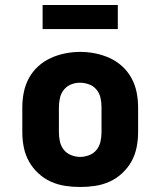

<svg xmlns="http://www.w3.org/2000/svg" viewBox="-20 -738 640 766"><path d="M300 8Q270 8 240 3.5Q210 -1 182.5 -13.5Q155 -26 132.5 -47Q110 -68 95.5 -94Q81 -120 75 -150Q69 -180 69 -210V-310Q69 -340 75 -370Q81 -400 95.5 -426.5Q110 -453 132.5 -473.5Q155 -494 182.5 -506.5Q210 -519 240 -525Q270 -531 300 -531Q330 -531 360 -525Q390 -519 417.5 -506.5Q445 -494 467.5 -473.5Q490 -453 504.5 -426.5Q519 -400 525 -370Q531 -340 531 -310V-210Q531 -180 525 -150Q519 -120 504.5 -94Q490 -68 467.5 -47Q445 -26 417.5 -13.5Q390 -1 360 3.5Q330 8 300 8ZM300 -112Q318 -112 336 -119Q354 -126 365.5 -140.5Q377 -155 381 -173.5Q385 -192 385 -210V-310Q385 -329 381 -347.5Q377 -366 365 -380.5Q353 -395 335 -401.5Q317 -408 299 -408Q280 -408 263 -401Q246 -394 234.5 -379.5Q223 -365 219 -346.5Q215 -328 215 -310V-210Q215 -192 219 -173.5Q223 -155 234.5 -140.5Q246 -126 264 -119Q282 -112 300 -112ZM450 -622H150V-718H450Z"/></svg>

Font: Iosevka Custom Heavy Extended
Style: Regular
Weight: 900
Width: 7
Monospace: yes
Designer: Belleve Invis
Foundry: Belleve Invis
Version: Version 11.2.4; ttfautohint (v1.8.4)